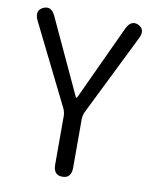

<svg xmlns="http://www.w3.org/2000/svg" viewBox="-83 -800 689 863"><g transform="rotate(10 261.5 -368.5)"><path d="M261 0Q220 0 220 -48V-269Q220 -287 212 -304L30 -671Q9 -715 44 -732Q80 -749 100 -705L256 -369Q260 -360 262 -360Q264 -360 268 -369L424 -705Q445 -748 479 -732Q514 -715 492 -672L310 -304Q302 -287 302 -269V-48Q302 0 261 0Z"/></g></svg>

Font: Resource Han Rounded JP Normal
Style: Regular
Weight: 350
Designer: Cyano Hao (round all glyphs); Ryoko NISHIZUKA 西塚涼子 (kana, bopomofo & ideographs); Paul D. Hunt (Latin, Greek & Cyrillic)
Foundry: Cyano Hao
Version: 0.990